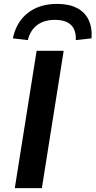

<svg xmlns="http://www.w3.org/2000/svg" viewBox="-20 -966 491 986"><path d="M56 0 168 -705H307L195 0ZM123 -760 46 -769Q64 -854 123.5 -900Q183 -946 273 -946Q333 -946 374 -925.5Q415 -905 434.5 -865Q454 -825 450 -769L369 -760Q372 -810 345.5 -837Q319 -864 262 -864Q206 -864 170.5 -837Q135 -810 123 -760Z"/></svg>

Font: Nunito Sans 10pt SemiExpanded
Style: Bold Italic
Weight: 700
Width: 6
Italic angle: -9°
Designer: Vernon Adams
Foundry: Vernon Adams
Version: Version 3.101;gftools[0.9.27]